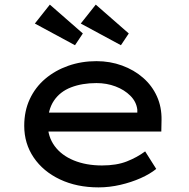

<svg xmlns="http://www.w3.org/2000/svg" viewBox="-20 -802 819 832"><path d="M407 10Q313 10 240 -24.5Q167 -59 126 -119.5Q85 -180 85 -257Q85 -321 109 -372.5Q133 -424 176 -460.5Q219 -497 276 -517Q333 -537 398 -537Q457 -537 509 -518Q561 -499 600 -465Q639 -431 660 -384.5Q681 -338 680 -282L679 -232H172L149 -314H590L575 -303V-327Q571 -361 545 -387Q519 -413 480.5 -427.5Q442 -442 398 -442Q336 -442 288 -423.5Q240 -405 213.5 -365.5Q187 -326 187 -264Q187 -210 216.5 -169.5Q246 -129 299.5 -107Q353 -85 422 -85Q485 -85 529.5 -102.5Q574 -120 609 -146L657 -70Q630 -48 589.5 -30Q549 -12 501.5 -1Q454 10 407 10ZM504 -606 330 -700 395 -782 538 -657ZM305 -606 131 -700 196 -782 339 -657Z"/></svg>

Font: Lexend Giga
Style: Regular
Weight: 400
Designer: Bonnie Shaver-Troup, Thomas Jockin
Foundry: Lexend
Version: Version 1.007